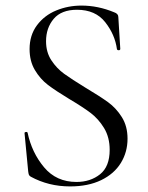

<svg xmlns="http://www.w3.org/2000/svg" viewBox="-20 -656 531 688"><path d="M286 -342Q338 -311 367 -290Q396 -269 416.5 -236.5Q437 -204 437 -159Q437 -111 413 -72Q389 -33 342.5 -10.5Q296 12 231 12Q154 12 90 -23Q85 -26 83.5 -30Q82 -34 81 -42L68 -178Q67 -182 72.5 -183Q78 -184 79 -180Q94 -109 138 -56.5Q182 -4 254 -4Q304 -4 338.5 -31.5Q373 -59 373 -119Q373 -164 353 -197Q333 -230 304.5 -251.5Q276 -273 227 -302Q179 -331 151.5 -352Q124 -373 105 -405Q86 -437 86 -480Q86 -530 112.5 -565.5Q139 -601 181.5 -618.5Q224 -636 272 -636Q331 -636 389 -612Q404 -607 404 -595L411 -481Q411 -476 405.5 -476Q400 -476 399 -480Q392 -532 357 -576.5Q322 -621 256 -621Q200 -621 172.5 -588.5Q145 -556 145 -508Q145 -469 164 -440Q183 -411 210 -391.5Q237 -372 286 -342Z"/></svg>

Font: Cormorant
Style: Regular
Weight: 400
Designer: Christian Thalmann (Catharsis Fonts)
Foundry: Catharsis Fonts
Version: Version 4.000